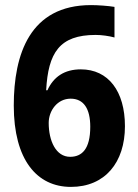

<svg xmlns="http://www.w3.org/2000/svg" viewBox="-20 -815 541 753"><path d="M34 -401C34 -188 125 -82 258 -82C392 -82 470 -178 470 -320C470 -457 405 -543 297 -543C233 -543 190 -514 166 -461H161C169 -608 213 -678 355 -678C379 -678 407 -674 429 -668V-788C405 -792 364 -795 337 -795C97 -795 34 -602 34 -401ZM255 -200C199 -200 171 -263 171 -333C171 -381 205 -428 257 -428C308 -428 334 -389 334 -318C334 -230 301 -200 255 -200Z"/></svg>

Font: Noto Sans Kannada UI Condensed
Style: Bold
Weight: 700
Width: 3
Designer: Jelle Bosma - Monotype Design Team
Foundry: Monotype Imaging Inc.
Version: Version 2.005